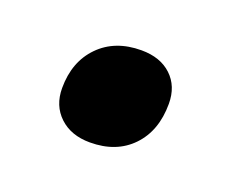

<svg xmlns="http://www.w3.org/2000/svg" viewBox="-43 -388 320 267"><g transform="rotate(20 116.5 -254.5)"><path d="M44 -240Q44 -279 67.5 -303Q91 -327 130 -327Q158 -327 174.5 -311.5Q191 -296 191 -270Q191 -230 168 -206Q145 -182 106 -182Q78 -182 61 -198Q44 -214 44 -240Z"/></g></svg>

Font: Bai Jamjuree SemiBold
Style: Italic
Weight: 600
Italic angle: -10°
Version: Version 1.000; ttfautohint (v1.6)